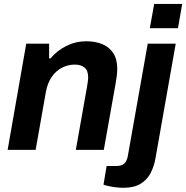

<svg xmlns="http://www.w3.org/2000/svg" viewBox="-20 -743 923 952"><path d="M17.9 0 110.1 -526.4H223.6V-453.5H230.6Q261.6 -491.1 308.2 -514.8Q354.9 -538.4 407.1 -538.4Q452.9 -538.4 487.2 -524.2Q521.6 -509.9 541.4 -480Q561.3 -450 561.3 -401.9Q561.3 -385 559 -366.7Q556.7 -348.4 553.1 -327.9L494.7 0H356L412 -315.7Q413.7 -327.7 415.4 -338.6Q417.1 -349.4 417.1 -358.9Q417.1 -393.5 399.2 -408.1Q381.3 -422.7 350.1 -422.7Q316.5 -422.7 286.6 -406.9Q256.7 -391.1 236.2 -361.3Q215.7 -331.4 207.7 -288.1L156.7 0ZM722.9 -603.3 744.5 -723.4H883.3L862.4 -603.3ZM591.9 188.1Q576.4 188.1 557.3 186Q538.2 183.9 521.2 180.3Q504.3 176.7 493.2 172.4L508.7 80H558.4Q582.9 80 596.1 67.8Q609.4 55.7 613.6 31.7L712.5 -526.4H851.3L750.7 43.1Q743.6 82.8 726.4 115.8Q709.1 148.7 676.7 168.4Q644.4 188.1 591.9 188.1Z"/></svg>

Font: Archivo Variable SemiBold
Style: Italic
Weight: 600
Italic angle: -10°
Designer: Hector Gatti
Foundry: Omnibus-Type
Version: Version 2.001